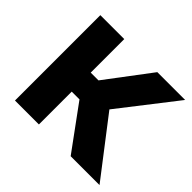

<svg xmlns="http://www.w3.org/2000/svg" viewBox="-128 -668 820 820"><g transform="rotate(45 281.5 -258.0)"><path d="M195.3 -515.6V-313H242.2L395 -515.6H563L362.8 -258.3L561.5 0H387.2L242.2 -198.2H195.3V0H50.8V-515.6Z"/></g></svg>

Font: Inter Display
Style: Bold
Weight: 700
Designer: Rasmus Andersson
Foundry: rsms
Version: Version 4.001;git-9221beed3